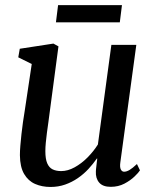

<svg xmlns="http://www.w3.org/2000/svg" viewBox="-20 -732 618 762"><path d="M180.5 10Q146.5 10 119.2 -2Q92 -14 75.8 -41.5Q59.5 -69 59 -116Q59 -133 60.8 -154.5Q62.5 -176 65.2 -200Q68 -224 71.2 -247.8Q74.5 -271.5 78 -291.5L106 -478L52.5 -504.5L58.5 -538.5L192 -559L212 -548L177.5 -288.5Q175 -268 172 -246.8Q169 -225.5 166.2 -205Q163.5 -184.5 161.8 -166Q160 -147.5 160 -132Q160 -101 167.5 -83.8Q175 -66.5 189 -59.8Q203 -53 223 -53Q249 -53 276.2 -68Q303.5 -83 327.5 -107.2Q351.5 -131.5 368.5 -158.5L422 -554H521L457.5 -87Q455 -68.5 459.5 -59.5Q464 -50.5 472.5 -50.5Q482.5 -50.5 494.2 -57.5Q506 -64.5 523.5 -81L535.5 -56Q530.5 -47.5 514.2 -31.8Q498 -16 473.8 -3.2Q449.5 9.5 419.5 9.5Q388 9.5 373.5 -7.5Q359 -24.5 360.5 -52Q360.5 -54 361 -59.8Q361.5 -65.5 362.5 -73Q363.5 -80.5 364.2 -88.2Q365 -96 366 -102.5L364.5 -103Q349.5 -81.5 330.8 -61.2Q312 -41 288.8 -25Q265.5 -9 238.5 0.5Q211.5 10 180.5 10ZM210.5 -711.5H464L455.5 -643.5H202Z"/></svg>

Font: Merriweather 36pt
Style: Italic
Weight: 400
Italic angle: -7.8°
Version: Version 2.101